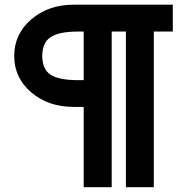

<svg xmlns="http://www.w3.org/2000/svg" viewBox="-20 -720 797 810"><path d="M291 -269Q183.6 -269 111.8 -330.3Q40 -391.6 40 -483.9Q40 -576.2 111.8 -638.2Q183.6 -700.2 291 -700.2H709V-586.9H628.9V69.8H511.2V-586.9H451.2V69.8H333V-269ZM311 -381.8H333V-586.9H311Q228.5 -586.9 193.4 -563.2Q158.2 -539.6 158.2 -483.9Q158.2 -428.2 193.1 -405Q228 -381.8 311 -381.8Z"/></svg>

Font: Uncut Sans
Style: Bold
Weight: 700
Designer: Kasper Nordkvist
Foundry: UNCUT.wtf
Version: Version 1.304;Glyphs 3.2 (3246)